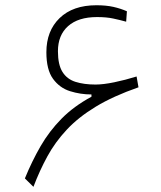

<svg xmlns="http://www.w3.org/2000/svg" viewBox="-20 -723 626 746"><path d="M109.9 2.9 76.7 -29.8Q104 -96.7 137.7 -155Q171.4 -213.4 219 -261.7Q266.6 -310.1 335.4 -347.2V-356Q292.5 -356 252.2 -368.7Q211.9 -381.3 186 -416.7Q160.2 -452.1 160.2 -520Q160.2 -603 211.7 -652.8Q263.2 -702.6 354.5 -702.6Q392.1 -702.6 420.4 -696.3Q448.7 -689.9 473.1 -679.2L470.2 -638.7Q445.8 -645.5 419.4 -651.1Q393.1 -656.7 356.9 -656.7Q284.2 -656.7 244.6 -621.6Q205.1 -586.4 205.1 -523.9Q205.1 -471.7 222.7 -443.6Q240.2 -415.5 273.2 -405Q306.2 -394.5 351.1 -394.5Q381.3 -394.5 423.8 -403.3Q466.3 -412.1 510.7 -425.8L518.1 -383.8Q419.9 -349.6 352.3 -308.6Q284.7 -267.6 239.5 -219.2Q194.3 -170.9 164.1 -115.5Q133.8 -60.1 109.9 2.9Z"/></svg>

Font: Cascadia Mono NF ExtraLight
Style: Regular
Weight: 200
Monospace: yes
Designer: Aaron Bell
Foundry: Saja Typeworks
Version: Version 2404.023; ttfautohint (v1.8.4)